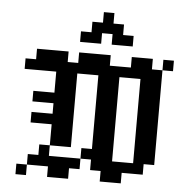

<svg xmlns="http://www.w3.org/2000/svg" viewBox="-54 -813 821 865"><g transform="rotate(5 357.0 -381.0)"><path d="M47.6 -523.8H95.2V-476.2H47.6ZM95.2 -523.8H142.9V-476.2H95.2ZM142.9 -523.8H190.5V-476.2H142.9ZM190.5 -523.8H238.1V-476.2H190.5ZM238.1 -523.8H285.7V-476.2H238.1ZM285.7 -523.8H333.3V-476.2H285.7ZM333.3 -523.8H381V-476.2H333.3ZM381 -523.8H428.6V-476.2H381ZM95.2 -571.4H142.9V-523.8H95.2ZM142.9 -571.4H190.5V-523.8H142.9ZM190.5 -571.4H238.1V-523.8H190.5ZM285.7 -571.4H333.3V-523.8H285.7ZM333.3 -571.4H381V-523.8H333.3ZM381 -571.4H428.6V-523.8H381ZM428.6 -523.8H476.2V-476.2H428.6ZM476.2 -523.8H523.8V-476.2H476.2ZM523.8 -523.8H571.4V-476.2H523.8ZM571.4 -523.8H619V-476.2H571.4ZM619 -523.8H666.7V-476.2H619ZM523.8 -571.4H571.4V-523.8H523.8ZM571.4 -571.4H619V-523.8H571.4ZM666.7 -571.4H714.3V-523.8H666.7ZM238.1 -476.2H285.7V-428.6H238.1ZM190.5 -476.2H238.1V-428.6H190.5ZM190.5 -428.6H238.1V-381H190.5ZM238.1 -428.6H285.7V-381H238.1ZM238.1 -381H285.7V-333.3H238.1ZM238.1 -333.3H285.7V-285.7H238.1ZM238.1 -285.7H285.7V-238.1H238.1ZM190.5 -333.3H238.1V-285.7H190.5ZM190.5 -381H238.1V-333.3H190.5ZM190.5 -285.7H238.1V-238.1H190.5ZM190.5 -238.1H238.1V-190.5H190.5ZM238.1 -238.1H285.7V-190.5H238.1ZM190.5 -190.5H238.1V-142.9H190.5ZM238.1 -190.5H285.7V-142.9H238.1ZM142.9 -142.9H190.5V-95.2H142.9ZM190.5 -47.6H238.1V0H190.5ZM238.1 -47.6H285.7V0H238.1ZM238.1 -95.2H285.7V-47.6H238.1ZM190.5 -95.2H238.1V-47.6H190.5ZM142.9 -95.2H190.5V-47.6H142.9ZM95.2 -95.2H142.9V-47.6H95.2ZM285.7 -95.2H333.3V-47.6H285.7ZM333.3 -142.9H381V-95.2H333.3ZM381 -142.9H428.6V-95.2H381ZM381 -190.5H428.6V-142.9H381ZM381 -238.1H428.6V-190.5H381ZM381 -95.2H428.6V-47.6H381ZM428.6 -95.2H476.2V-47.6H428.6ZM428.6 -142.9H476.2V-95.2H428.6ZM428.6 -190.5H476.2V-142.9H428.6ZM428.6 -238.1H476.2V-190.5H428.6ZM381 -285.7H428.6V-238.1H381ZM381 -333.3H428.6V-285.7H381ZM428.6 -333.3H476.2V-285.7H428.6ZM428.6 -285.7H476.2V-238.1H428.6ZM428.6 -381H476.2V-333.3H428.6ZM428.6 -428.6H476.2V-381H428.6ZM428.6 -476.2H476.2V-428.6H428.6ZM381 -476.2H428.6V-428.6H381ZM381 -428.6H428.6V-381H381ZM381 -381H428.6V-333.3H381ZM95.2 -381H142.9V-333.3H95.2ZM142.9 -381H190.5V-333.3H142.9ZM95.2 -285.7H142.9V-238.1H95.2ZM142.9 -285.7H190.5V-238.1H142.9ZM428.6 -47.6H476.2V0H428.6ZM476.2 -47.6H523.8V0H476.2ZM476.2 -95.2H523.8V-47.6H476.2ZM571.4 -476.2H619V-428.6H571.4ZM619 -476.2H666.7V-428.6H619ZM619 -428.6H666.7V-381H619ZM619 -381H666.7V-333.3H619ZM619 -333.3H666.7V-285.7H619ZM619 -285.7H666.7V-238.1H619ZM619 -238.1H666.7V-190.5H619ZM571.4 -238.1H619V-190.5H571.4ZM571.4 -285.7H619V-238.1H571.4ZM571.4 -333.3H619V-285.7H571.4ZM571.4 -381H619V-333.3H571.4ZM571.4 -428.6H619V-381H571.4ZM571.4 -190.5H619V-142.9H571.4ZM619 -190.5H666.7V-142.9H619ZM619 -142.9H666.7V-95.2H619ZM571.4 -142.9H619V-95.2H571.4ZM571.4 -95.2H619V-47.6H571.4ZM523.8 -95.2H571.4V-47.6H523.8ZM47.6 -47.6H95.2V0H47.6ZM333.3 -714.3H381V-666.7H333.3ZM381 -761.9H428.6V-714.3H381ZM381 -714.3H428.6V-666.7H381ZM428.6 -714.3H476.2V-666.7H428.6ZM476.2 -666.7H523.8V-619H476.2ZM428.6 -666.7H476.2V-619H428.6ZM333.3 -666.7H381V-619H333.3ZM285.7 -666.7H333.3V-619H285.7Z"/></g></svg>

Font: Jacquard 12
Style: Regular
Weight: 400
Designer: Sarah Cadigan-Fried
Version: Version 1.000; ttfautohint (v1.8.4.7-5d5b)